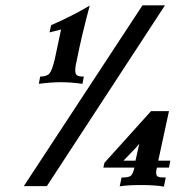

<svg xmlns="http://www.w3.org/2000/svg" viewBox="-20 -695 688 717"><path d="M512 -675H596L155 0H69ZM268 -476Q261 -448 261 -432Q261 -418 268 -413.5Q275 -409 293 -409L288 -382Q244 -388 208 -388Q171 -388 125 -382L130 -409Q155 -409 165 -421Q175 -433 185 -476L208 -585Q199 -582 183 -578.5Q167 -575 165 -574L171 -601Q249 -635 315 -674Q284 -558 268 -476ZM611 -69H566Q563 -57 563 -51Q563 -38 570.5 -35Q578 -32 599 -32L592 2Q562 -4 507 -4Q454 -4 427 1L434 -32Q458 -32 467 -37.5Q476 -43 482 -69H366L370 -87L544 -280H611L571 -95H616ZM486 -95 500 -158Q489 -144 468.5 -123.5Q448 -103 441 -95Z"/></svg>

Font: GFS Artemisia
Style: Bold Italic
Weight: 700
Italic angle: -12°
Designer: Designed by Takis Katsoulidis and George D. Matthiopoulos.
Foundry: Designed by Takis Katsoulidis and George D. Matthiopoulos.
Version: Version 1.0